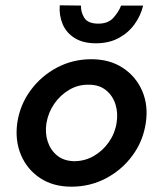

<svg xmlns="http://www.w3.org/2000/svg" viewBox="-20 -693 586 723"><path d="M205 -673Q202 -635 216 -602Q230 -569 261.5 -549.5Q293 -530 341 -530Q390 -530 426.5 -549.5Q463 -569 486.5 -601.5Q510 -634 519 -672H436Q427 -648 406.5 -625.5Q386 -603 347 -604Q310 -605 297 -626.5Q284 -648 285 -672ZM155 -230Q162 -270 184.5 -302.5Q207 -335 241 -355Q275 -375 315 -374Q354 -374 379.5 -353Q405 -332 415 -299.5Q425 -267 419 -230Q413 -191 390 -158Q367 -125 333 -105.5Q299 -86 259 -86Q220 -87 195 -107.5Q170 -128 159.5 -160.5Q149 -193 155 -230ZM45 -230Q36 -164 59 -109.5Q82 -55 131 -22.5Q180 10 249 10Q319 10 379 -21.5Q439 -53 479 -107.5Q519 -162 529 -230Q539 -296 515.5 -350.5Q492 -405 442.5 -437.5Q393 -470 324 -470Q254 -470 194.5 -438.5Q135 -407 95 -352.5Q55 -298 45 -230Z"/></svg>

Font: Jost* 500 Medium Italic
Style: Italic
Weight: 500
Italic angle: -10°
Version: Version 3.200; ttfautohint (v0.97) -l 8 -r 50 -G 200 -x 14 -